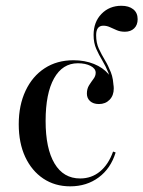

<svg xmlns="http://www.w3.org/2000/svg" viewBox="-20 -637 499 668"><path d="M366.1 -329Q366.1 -361.3 356.9 -384.3Q347.6 -407.3 335.9 -426.6Q324.2 -446 314.9 -466.9Q305.6 -487.9 305.6 -515.3Q305.6 -560.5 333.1 -588.7Q360.5 -616.9 402.4 -616.9Q428.2 -616.9 443.5 -604.8Q458.9 -592.7 458.9 -570.2Q458.9 -550 446.8 -538.3Q434.7 -526.6 414.5 -526.6Q398.4 -526.6 386.3 -531.9Q374.2 -537.1 362.9 -542.3Q351.6 -547.6 339.5 -547.6Q314.5 -547.6 314.5 -514.5Q314.5 -487.9 323.8 -467.7Q333.1 -447.6 344.8 -428.2Q356.5 -408.9 365.7 -385.5Q375 -362.1 375 -329ZM224.2 11.3Q171 11.3 130.6 -15.7Q90.3 -42.7 67.7 -91.1Q45.2 -139.5 45.2 -204.8Q45.2 -271 69 -321.4Q92.7 -371.8 135.5 -399.6Q178.2 -427.4 235.5 -427.4Q275 -427.4 306.9 -414.5Q338.7 -401.6 357.3 -379.4Q375.8 -357.3 375.8 -329Q375.8 -304.8 361.3 -289.9Q346.8 -275 324.2 -275Q304.8 -275 293.5 -285.1Q282.3 -295.2 282.3 -311.3Q282.3 -328.2 289.9 -340.3Q297.6 -352.4 305.2 -362.5Q312.9 -372.6 312.9 -383.9Q312.9 -398.4 295.2 -407.7Q277.4 -416.9 250.8 -416.9Q197.6 -416.9 168.1 -364.5Q138.7 -312.1 138.7 -216.1Q138.7 -120.2 169.8 -68.1Q200.8 -16.1 258.9 -16.1Q298.4 -16.1 327.8 -40.3Q357.3 -64.5 373.4 -109.7L382.3 -106.5Q365.3 -50.8 323.4 -19.8Q281.5 11.3 224.2 11.3Z"/></svg>

Font: Playfair 144pt SemiCondensed Medium
Style: Regular
Weight: 500
Width: 4
Designer: Claus Eggers Sørensen
Foundry: Claus Eggers Sørensen
Version: Version 2.203